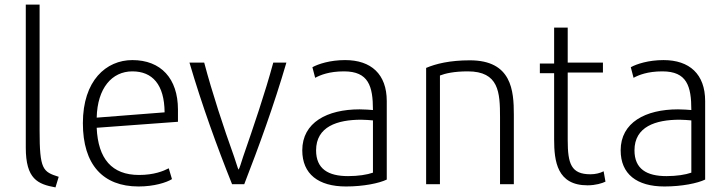

<svg xmlns="http://www.w3.org/2000/svg" viewBox="-20 -800 3162 834"><path d="M92 -780V-159C92 -22 144 0 221 14L235 -32C166 -54 152 -63 152 -234V-780Z M582 10C649 10 703 -7 727 -22L713 -69C690 -57 649 -40 584 -40C466 -40 406 -110 400 -245L753 -271V-324C753 -459 679 -539 555 -539C441 -539 340 -450 340 -265C340 -85 427 10 582 10ZM555 -490C642 -490 694 -433 695 -312L400 -289C403 -417 466 -490 555 -490Z M803 -528C857 -344 923 -162 988 0H1041C1104 -162 1170 -343 1224 -528H1167C1131 -395 1081 -249 1036 -119C1027 -92 1021 -69 1016 -63C1012 -71 1006 -93 997 -119C951 -247 902 -396 867 -528Z M1293 -147C1293 -44 1363 10 1483 10C1559 10 1627 -4 1660 -20V-361C1660 -478 1592 -539 1479 -539C1414 -539 1362 -522 1337 -508L1349 -462C1371 -474 1410 -490 1474 -490C1581 -490 1600 -426 1600 -322C1587 -323 1565 -325 1542 -325C1401 -325 1293 -268 1293 -147ZM1549 -280C1569 -280 1585 -278 1600 -277V-50C1574 -41 1536 -35 1492 -35C1406 -35 1353 -66 1353 -147C1353 -250 1445 -280 1549 -280Z M1891 0V-472C1914 -481 1952 -490 2012 -490C2147 -490 2152 -399 2152 -291V0H2212V-302C2212 -406 2203 -538 2021 -538C1934 -538 1873 -523 1831 -505V0Z M2325 -482H2387V-195C2387 -99 2400 5 2532 5C2567 5 2596 -4 2610 -11L2602 -56C2587 -48 2566 -43 2545 -43C2461 -43 2446 -88 2446 -192V-485H2599V-528H2446V-680H2387V-524H2325Z M2676 -147C2676 -44 2746 10 2866 10C2942 10 3010 -4 3043 -20V-361C3043 -478 2975 -539 2862 -539C2797 -539 2745 -522 2720 -508L2732 -462C2754 -474 2793 -490 2857 -490C2964 -490 2983 -426 2983 -322C2970 -323 2948 -325 2925 -325C2784 -325 2676 -268 2676 -147ZM2932 -280C2952 -280 2968 -278 2983 -277V-50C2957 -41 2919 -35 2875 -35C2789 -35 2736 -66 2736 -147C2736 -250 2828 -280 2932 -280Z"/></svg>

Font: Repo Light
Style: Regular
Weight: 300
Designer: Stefan Peev
Foundry: Context Ltd
Version: Version 001.502